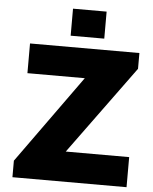

<svg xmlns="http://www.w3.org/2000/svg" viewBox="-61 -979 822 1030"><g transform="rotate(5 350.0 -464.5)"><path d="M45 0V-89L385.5 -563H76.5V-723H665.5V-638L318 -162H659.5V0ZM290 -783.5V-929H471V-783.5Z"/></g></svg>

Font: Public Sans Black
Style: Regular
Weight: 900
Designer: The Public Sans Project Authors: Dan O. Williams and USWDS (Libre Franklin designed by Pablo Impallari and Rodrigo Fuenz
Version: Version 1.007